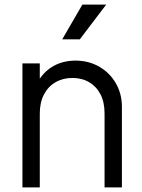

<svg xmlns="http://www.w3.org/2000/svg" viewBox="-20 -810 613 830"><path d="M77 0V-536H152V-432L135 -436Q155 -488 200.5 -518Q246 -548 306 -548Q363 -548 408.5 -522Q454 -496 480.5 -450.5Q507 -405 507 -348V0H432V-319Q432 -368 414.5 -402Q397 -436 365.5 -454.5Q334 -473 293 -473Q252 -473 220 -454.5Q188 -436 170 -401.5Q152 -367 152 -319V0ZM249 -640 336 -790H439L325 -640Z"/></svg>

Font: Kosmopol Plus Jakarta Sans
Style: Regular
Weight: 400
Designer: Gumpita Rahayu
Foundry: Tokotype
Version: Version 2.006